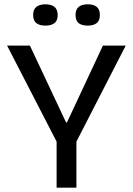

<svg xmlns="http://www.w3.org/2000/svg" viewBox="-20 -872 617 892"><path d="M243 0V-214L13 -660H119L287 -303H291L458 -660H564L335 -214V0ZM388 -753Q360 -753 345.5 -764.5Q331 -776 331 -803Q331 -828 345.5 -840Q360 -852 388 -852Q415 -852 429.5 -840Q444 -828 444 -802Q444 -776 429 -764.5Q414 -753 388 -753ZM191 -753Q164 -753 149 -764.5Q134 -776 134 -803Q134 -828 149 -840Q164 -852 191 -852Q218 -852 233 -840Q248 -828 248 -802Q248 -776 233 -764.5Q218 -753 191 -753Z"/></svg>

Font: Bricolage Grotesque 20pt
Style: Regular
Weight: 400
Version: Version 1.001;gftools[0.9.33.dev8+g029e19f]